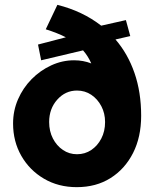

<svg xmlns="http://www.w3.org/2000/svg" viewBox="-20 -766 637 793"><path d="M297 7Q221 7 161.5 -28Q102 -63 68 -122.5Q34 -182 34 -256Q34 -309 54.5 -356Q75 -403 110.5 -439Q146 -475 191.5 -496Q237 -517 286 -517Q324 -517 357 -504Q344 -534 323 -558L150 -517L137 -582L252 -612Q217 -630 169 -645L217 -746Q321 -720 398 -660L500 -683L518 -617L457 -603Q508 -544 535.5 -464.5Q563 -385 563 -288Q563 -200 529.5 -134Q496 -68 436.5 -30.5Q377 7 297 7ZM298 -129Q331 -129 357 -146.5Q383 -164 398.5 -194Q414 -224 414 -262Q414 -298 398.5 -327.5Q383 -357 357 -374.5Q331 -392 298 -392Q250 -392 216.5 -354.5Q183 -317 183 -262Q183 -224 198.5 -194Q214 -164 240 -146.5Q266 -129 298 -129Z"/></svg>

Font: Lexend Deca
Style: Bold
Weight: 700
Designer: Bonnie Shaver-Troup, Thomas Jockin
Foundry: Lexend
Version: Version 1.008; ttfautohint (v1.8.4.7-5d5b)